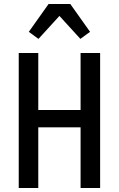

<svg xmlns="http://www.w3.org/2000/svg" viewBox="-20 -933 590 953"><path d="M73 0V-670H170V-387H380V-670H477V0H380V-301H170V0ZM171 -740 123 -775 221 -913H329L427 -775L379 -740L275 -854Z"/></svg>

Font: Lode Dark Term
Style: Bold
Weight: 700
Monospace: yes
Designer: Belleve Invis
Foundry: Belleve Invis
Version: Version 29.2.0